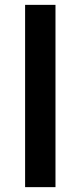

<svg xmlns="http://www.w3.org/2000/svg" viewBox="-20 -770 332 790"><path d="M83.3 -750V0H208.3V-750Z"/></svg>

Font: Manrope3 Bold
Style: Regular
Weight: 700
Designer: Mikhail Sharanda
Foundry: Mikhail Sharanda
Version: Version 3.000;PS 003.000;hotconv 1.0.88;makeotf.lib2.5.64775